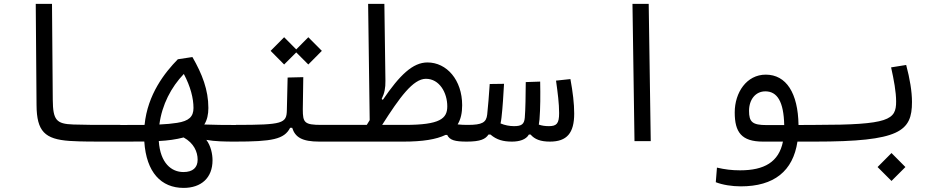

<svg xmlns="http://www.w3.org/2000/svg" viewBox="-20 -713 4728 970"><path d="M580.1 2.4C598.6 2.4 609.4 -10.7 609.4 -43.9C609.4 -68.8 601.6 -82 585.9 -82C570.8 -82 556.2 -82 542.5 -82C463.9 -82 406.2 -82 350.6 -84C264.2 -86.9 247.6 -106.4 246.6 -209L242.7 -693.4H160.6L164.6 -182.1C165.5 -48.8 206.5 -9.8 332 -1C393.6 2.9 459.5 2.4 536.1 2.4C550.3 2.4 564.9 2.4 580.1 2.4Z M907.7 236.3C996.1 236.3 1053.7 186 1053.7 96.7C1053.7 65.9 1045.4 23.9 1022.5 -6.3C1065.4 1.5 1116.7 2.4 1166 2.4C1205.1 2.4 1219.2 -3.9 1219.2 -45.9C1219.2 -78.1 1204.1 -81.5 1171.9 -81.5C1115.7 -81.5 1062.5 -82 1012.2 -84C1026.4 -106.9 1032.7 -134.8 1032.7 -167.5C1032.7 -258.8 1001.5 -338.9 952.1 -424.8L878.4 -413.6C813 -346.7 725.6 -236.8 710.4 -82C675.3 -81.5 634.3 -81.5 585.9 -81.5C565.4 -81.5 552.7 -75.7 552.7 -44.9C552.7 -7.3 560.1 2.4 580.1 2.4C586.4 2.4 593.3 2.4 599.6 2.4C641.1 2.4 677.2 2.4 709 2C719.2 158.2 794.4 236.3 907.7 236.3ZM785.2 -84C798.3 -184.1 844.7 -272.5 908.7 -339.4C942.4 -275.9 957.5 -216.8 957.5 -167.5C957.5 -123.5 934.6 -101.6 874.5 -92.3C848.6 -88.4 820.3 -85.4 785.2 -84ZM907.7 -18.6C960 10.3 978.5 54.7 978.5 93.8C978.5 133.8 954.1 156.2 906.7 156.2C846.7 156.2 789.6 111.8 782.2 -0.5C829.1 -2.9 868.2 -8.3 907.7 -18.6Z M1166 2.4C1355.5 2.4 1416 -9.3 1445.8 -67.4H1456.1C1471.2 -20 1505.4 2.4 1593.3 2.4H1752C1775.4 2.4 1793 -7.8 1793 -44.9C1793 -67.9 1782.7 -82 1757.8 -82H1604.5C1517.6 -82 1509.8 -93.3 1509.8 -160.6L1512.2 -323.2L1433.1 -321.3L1429.2 -155.8C1427.7 -89.8 1409.2 -82 1171.9 -82ZM1537.6 -387.2 1606 -456.1 1537.6 -524.9 1476.6 -463.4 1415.5 -524.9 1347.2 -456.1 1415.5 -387.2 1476.6 -448.2Z M2338.4 2.4C2368.2 2.4 2380.4 -12.7 2380.4 -45.4C2380.4 -72.8 2370.6 -82 2343.8 -82C2324.7 -82 2309.6 -82.5 2292 -84.5C2308.1 -110.8 2314.9 -143.1 2314.9 -181.2C2314.9 -309.1 2236.8 -397.5 2139.6 -397.5C2065.4 -397.5 1999.5 -334 1914.1 -208.5L1908.2 -212.9C1922.9 -242.7 1927.7 -268.6 1927.2 -304.7L1921.9 -693.4H1839.8L1847.7 -106C1842.8 -98.1 1837.9 -90.3 1833 -82H1757.8L1752 2.4H2018.6C2115.7 2.4 2184.1 -8.8 2230.5 -31.2H2239.3C2252 -4.9 2278.3 2.4 2338.4 2.4ZM1910.6 -82C1999 -220.7 2066.9 -314.9 2131.8 -314.9C2200.2 -314.9 2239.7 -244.6 2239.7 -175.8C2239.7 -113.8 2203.1 -82 2025.9 -82Z M2338.4 2.4C2407.7 2.4 2433.1 -10.7 2447.8 -33.2H2458C2489.3 -6.3 2522.5 2.4 2566.9 2.4C2603 2.4 2637.7 -7.3 2651.9 -33.2H2660.6C2681.6 -8.8 2711.4 2.4 2758.3 2.4C2844.2 2.4 2880.9 -41 2880.9 -139.2C2880.9 -189.9 2874 -247.1 2861.8 -313.5L2789.1 -305.7C2797.9 -241.7 2804.7 -191.4 2804.7 -141.6C2804.7 -88.9 2792.5 -75.7 2752.9 -75.7C2733.9 -75.7 2717.3 -78.1 2702.1 -83.5C2703.6 -92.3 2704.6 -101.1 2705.6 -109.4C2710 -163.6 2710.4 -234.4 2709 -300.8L2636.2 -298.3C2635.7 -230.5 2634.8 -161.1 2631.3 -118.7C2628.4 -85.4 2615.2 -75.7 2576.7 -75.7C2555.2 -75.7 2530.3 -80.1 2508.8 -89.4C2510.7 -99.1 2512.7 -109.4 2513.7 -120.1C2520 -175.3 2522.9 -229.5 2526.4 -289.6L2454.1 -288.6C2449.7 -227.1 2446.3 -178.2 2441.4 -134.8C2437 -94.2 2416 -82 2343.8 -82Z M3185.5 0H3267.6L3257.3 -693.4H3175.3Z M3722.7 228.5C3890.6 228.5 3986.3 151.4 4008.8 2.4H4095.7C4127.9 2.4 4143.6 -7.3 4143.6 -39.6C4143.6 -72.3 4133.8 -82 4101.6 -82L4014.2 -81.5C4011.7 -243.2 3952.1 -335.9 3848.6 -335.9C3752 -335.9 3691.9 -245.6 3691.9 -145C3691.9 -45.4 3725.6 2.4 3835 2.4H3935.5C3914.6 106 3840.8 147.5 3719.2 147.5C3676.3 147.5 3642.6 143.1 3602.1 133.8L3596.2 207.5C3630.9 221.2 3678.7 228.5 3722.7 228.5ZM3941.9 -81.1C3920.9 -81.1 3900.9 -81.1 3882.3 -81.1C3872.1 -81.1 3862.3 -81.1 3853 -81.1C3781.2 -81.1 3764.2 -96.7 3764.2 -152.8C3764.2 -210 3796.9 -251.5 3846.7 -251.5C3906.7 -251.5 3939.5 -199.2 3941.9 -81.1Z M4095.7 2.4C4527.3 2.4 4587.4 -49.8 4587.4 -197.8C4587.4 -250.5 4576.7 -315.4 4558.1 -384.8L4481.9 -372.6C4496.1 -309.1 4507.3 -248.5 4507.3 -200.2C4507.3 -107.9 4473.1 -82 4101.6 -82C4090.8 -82 4081.1 -70.8 4081.1 -43C4081.1 -13.2 4084.5 2.4 4095.7 2.4ZM4483.9 201.2 4554.2 130.9 4483.9 60.1 4413.6 130.9Z"/></svg>

Font: Cascadia Code SemiLight
Style: Regular
Weight: 350
Monospace: yes
Designer: Aaron Bell
Foundry: Saja Typeworks
Version: Version 2404.023